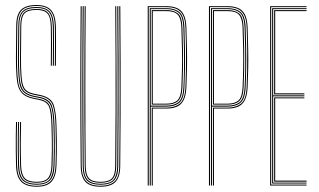

<svg xmlns="http://www.w3.org/2000/svg" viewBox="-20 -720 1236 745"><path d="M122.5 4.5Q81.2 4.5 62.4 -14.9Q43.5 -34.2 42.2 -78.2Q41.5 -107.8 41.2 -135.6Q41 -163.5 41.2 -191Q41.5 -218.5 42.2 -246.5H46.2Q45.2 -210 45 -184.6Q44.8 -159.2 45.1 -135.2Q45.5 -111.2 46.2 -78.2Q47.5 -36 65.2 -17.6Q83 0.8 122.5 0.8Q159.8 0.8 177 -17.8Q194.2 -36.2 195.5 -78.5Q196.8 -116 196.8 -149.8Q196.8 -183.5 195.5 -231.2Q194.2 -284.2 184.8 -311.4Q175.2 -338.5 138 -347L108.8 -352.8Q87.8 -358 77.1 -368.1Q66.5 -378.2 62.8 -399.5Q59 -420.8 58 -459.8Q57.2 -492 58 -535.8Q58.8 -579.5 58.8 -618.5Q58.8 -656 72.5 -670.6Q86.2 -685.2 121.8 -685.2Q154.8 -685.2 167.4 -669.5Q180 -653.8 181 -617.2Q181.8 -589.2 181.8 -550.6Q181.8 -512 181 -465H177.2Q177.8 -507.5 177.8 -551.8Q177.8 -596 177.2 -617.2Q176.2 -655 163.4 -668.2Q150.5 -681.5 121.8 -681.5Q88 -681.5 75.2 -667.9Q62.5 -654.2 62.5 -618.5Q62.5 -579.2 61.8 -535.4Q61 -491.5 61.8 -460.8Q62.8 -421.2 66.6 -400.5Q70.5 -379.8 80.5 -370.6Q90.5 -361.5 109.8 -356.8L138.8 -350.8Q178.8 -341.5 188.4 -313Q198 -284.5 199.2 -231.5Q200.2 -195.5 200.5 -174.5Q200.8 -153.5 200.5 -133Q200.2 -112.5 199.2 -78Q198 -36 180.6 -15.8Q163.2 4.5 122.5 4.5ZM122.5 -3.2Q87 -3.2 69.1 -19.2Q51.2 -35.2 50 -79Q49.2 -111.5 49 -138Q48.8 -164.5 49.1 -190.4Q49.5 -216.2 50.2 -246.5H54Q53.2 -213.5 52.9 -187.9Q52.5 -162.2 52.9 -136.9Q53.2 -111.5 54 -78.8Q55.2 -38.8 71 -22.9Q86.8 -7 122.5 -7Q159.8 -7 173.1 -25Q186.5 -43 187.5 -78.5Q188.2 -106.8 188.6 -124.4Q189 -142 189 -156Q189 -170 188.6 -187.1Q188.2 -204.2 187.5 -231.5Q186 -289.8 176.4 -310.9Q166.8 -332 136.2 -339.2L107 -345.2Q82.2 -351.2 70.4 -363.8Q58.5 -376.2 54.8 -399.5Q51 -422.8 50 -460.5Q49.2 -491 50.1 -535.5Q51 -580 51 -618.5Q51 -659.2 67.1 -676Q83.2 -692.8 121.8 -692.8Q155.2 -692.8 171.5 -676.6Q187.8 -660.5 189 -617.2Q189.5 -597.8 189.6 -556.6Q189.8 -515.5 189 -465H185Q185.8 -517 185.6 -557.5Q185.5 -598 185 -617.2Q184 -656.5 169.9 -672.8Q155.8 -689 121.8 -689Q84.8 -689 69.8 -673.4Q54.8 -657.8 54.8 -618.5Q54.8 -579.5 54 -535.9Q53.2 -492.2 54 -460.5Q55 -419.2 59.5 -397Q64 -374.8 75.4 -364.5Q86.8 -354.2 108 -349L137 -343.2Q172.8 -334.8 181.5 -309.4Q190.2 -284 191.5 -231.2Q192.2 -199.2 192.6 -177.2Q193 -155.2 192.8 -133.1Q192.5 -111 191.5 -78.5Q190.5 -37 174 -20.1Q157.5 -3.2 122.5 -3.2ZM122.5 -10.8Q87.5 -10.8 73.2 -26.1Q59 -41.5 58 -78.5Q57.2 -111.5 56.9 -134.2Q56.5 -157 56.8 -182Q57 -207 58 -246.5H61.8Q60.8 -203.2 60.6 -165.6Q60.5 -128 61.8 -78.8Q63 -41.8 76.9 -28.1Q90.8 -14.5 122.5 -14.5Q153.8 -14.5 166.2 -29.2Q178.8 -44 179.8 -78.8Q181 -115.2 181.2 -135.5Q181.5 -155.8 181.1 -175.8Q180.8 -195.8 179.8 -231Q178.5 -287 170.1 -306.2Q161.8 -325.5 134.5 -331.8L105.2 -337.8Q78 -344.5 64.9 -358.6Q51.8 -372.8 47.5 -397.4Q43.2 -422 42.2 -460.2Q41.5 -491.5 42.2 -535.9Q43 -580.2 43 -618.8Q43 -662.8 61.2 -681.6Q79.5 -700.5 121.8 -700.5Q160.5 -700.5 178 -681.1Q195.5 -661.8 196.8 -617.8Q197.2 -598 197.4 -555Q197.5 -512 196.8 -465H192.8Q193.5 -512 193.5 -552.4Q193.5 -592.8 192.8 -617.8Q191.8 -660.8 175 -678.8Q158.2 -696.8 121.8 -696.8Q81.5 -696.8 64.2 -678.9Q47 -661 47 -618.5Q47 -580 46.2 -536.1Q45.5 -492.2 46.2 -460.5Q47.2 -422.2 51.1 -398.4Q55 -374.5 67.4 -361.2Q79.8 -348 106 -341.5L135.2 -335.5Q154.2 -331.2 164.4 -321.6Q174.5 -312 178.6 -291Q182.8 -270 183.8 -231Q184.5 -198.8 184.8 -175.9Q185 -153 184.9 -131Q184.8 -109 183.8 -78.8Q182.8 -41.2 168.8 -26Q154.8 -10.8 122.5 -10.8Z M369.8 4.5Q329.2 4.5 311.5 -14.2Q293.8 -33 293.2 -75.8Q292.5 -160 292 -235Q291.5 -310 291.6 -382.6Q291.8 -455.2 292 -531.9Q292.2 -608.5 293 -696H297Q296.2 -620.8 295.9 -543.2Q295.5 -465.8 295.5 -387.2Q295.5 -308.8 295.9 -230.5Q296.2 -152.2 297 -75.8Q297.5 -34.8 314.5 -17Q331.5 0.8 369.8 0.8Q404.8 0.8 423.6 -15.2Q442.5 -31.2 442.8 -75.8Q443.5 -137.5 443.9 -212.6Q444.2 -287.8 444.2 -369.9Q444.2 -452 443.9 -535.1Q443.5 -618.2 442.8 -696H446.8Q447.8 -575.2 448 -472.8Q448.2 -370.2 447.9 -274.1Q447.5 -178 446.5 -75.8Q446.2 -33 428.2 -14.2Q410.2 4.5 369.8 4.5ZM369.8 -3.2Q332.8 -3.2 317.1 -19.8Q301.5 -36.2 301 -75.8Q300.2 -157.5 299.8 -235.6Q299.2 -313.8 299.4 -390Q299.5 -466.2 299.8 -542.2Q300 -618.2 300.8 -696H304.8Q303.8 -593.5 303.5 -485.1Q303.2 -376.8 303.6 -272.1Q304 -167.5 304.8 -75.8Q305.2 -38 320.1 -22.5Q335 -7 369.8 -7Q408.2 -7 421.4 -24Q434.5 -41 434.8 -75.8Q435.5 -160 436 -235Q436.5 -310 436.4 -382.6Q436.2 -455.2 436 -531.9Q435.8 -608.5 435 -696H439Q440 -587.5 440.2 -484Q440.5 -380.5 440.1 -279.2Q439.8 -178 438.8 -75.8Q438.5 -36.2 422.8 -19.8Q407 -3.2 369.8 -3.2ZM369.8 -10.8Q336.5 -10.8 322.9 -25.1Q309.2 -39.5 308.8 -75.8Q307.8 -176 307.4 -276.4Q307 -376.8 307.4 -480.9Q307.8 -585 308.5 -696H312.5Q311.8 -626 311.5 -544.6Q311.2 -463.2 311.2 -379.5Q311.2 -295.8 311.5 -217.6Q311.8 -139.5 312.5 -76Q313 -41.2 325.8 -27.9Q338.5 -14.5 369.8 -14.5Q401.8 -14.5 414.2 -27.9Q426.8 -41.2 427 -76Q428.2 -188.2 428.5 -291.2Q428.8 -394.2 428.4 -493.9Q428 -593.5 427.2 -696H431Q432.2 -551.8 432.4 -390.4Q432.5 -229 431 -76Q430.8 -39.8 417 -25.2Q403.2 -10.8 369.8 -10.8Z M553.2 0V-696H626.5Q648.8 -696 665.6 -689.2Q682.5 -682.5 692.2 -664.6Q702 -646.8 703.2 -613.5Q705 -565.8 705.6 -527.5Q706.2 -489.2 705.6 -454.2Q705 -419.2 703.2 -381.2Q701.8 -349 692.4 -331Q683 -313 666.1 -305.9Q649.2 -298.8 625.5 -298.8H572.8V0H568.8V-302.5H625.5Q658.5 -302.5 678 -318.4Q697.5 -334.2 699.5 -381.5Q700.8 -410.5 701.4 -445.2Q702 -480 701.8 -521.8Q701.5 -563.5 699.5 -613.2Q698.5 -644.2 689.5 -661.4Q680.5 -678.5 664.5 -685.4Q648.5 -692.2 626.5 -692.2H557.2V0ZM561 0V-688.2H626.5Q657.5 -688.2 675.6 -673.6Q693.8 -659 695.5 -613.2Q697.2 -565.8 697.8 -526.8Q698.2 -487.8 697.8 -452.8Q697.2 -417.8 695.5 -381.2Q693.5 -336 675.5 -321.1Q657.5 -306.2 625.5 -306.2H565V0ZM565 -310.2H625.5Q656 -310.2 672.9 -324.2Q689.8 -338.2 691.8 -382Q693.5 -417 694 -452.8Q694.5 -488.5 693.9 -528Q693.2 -567.5 691.5 -613Q689.8 -657 673 -670.8Q656.2 -684.5 626.5 -684.5H565ZM568.8 -314V-680.8H626.5Q653.8 -680.8 670 -668.1Q686.2 -655.5 687.8 -612.8Q689.5 -565.5 690 -525.2Q690.5 -485 689.9 -449.8Q689.2 -414.5 687.8 -382Q686 -341 670.6 -327.5Q655.2 -314 625.5 -314ZM572.8 -317.8H625.5Q654 -317.8 668 -330.5Q682 -343.2 683.8 -380.8Q685.5 -418.2 686.1 -454.1Q686.8 -490 686.1 -528.9Q685.5 -567.8 683.8 -614Q682.5 -649 669.6 -662.9Q656.8 -676.8 626.5 -676.8H572.8Z M790.8 0V-696H864Q886.2 -696 903.1 -689.2Q920 -682.5 929.8 -664.6Q939.5 -646.8 940.8 -613.5Q942.5 -565.8 943.1 -527.5Q943.8 -489.2 943.1 -454.2Q942.5 -419.2 940.8 -381.2Q939.2 -349 929.9 -331Q920.5 -313 903.6 -305.9Q886.8 -298.8 863 -298.8H810.2V0H806.2V-302.5H863Q896 -302.5 915.5 -318.4Q935 -334.2 937 -381.5Q938.2 -410.5 938.9 -445.2Q939.5 -480 939.2 -521.8Q939 -563.5 937 -613.2Q936 -644.2 927 -661.4Q918 -678.5 902 -685.4Q886 -692.2 864 -692.2H794.8V0ZM798.5 0V-688.2H864Q895 -688.2 913.1 -673.6Q931.2 -659 933 -613.2Q934.8 -565.8 935.2 -526.8Q935.8 -487.8 935.2 -452.8Q934.8 -417.8 933 -381.2Q931 -336 913 -321.1Q895 -306.2 863 -306.2H802.5V0ZM802.5 -310.2H863Q893.5 -310.2 910.4 -324.2Q927.2 -338.2 929.2 -382Q931 -417 931.5 -452.8Q932 -488.5 931.4 -528Q930.8 -567.5 929 -613Q927.2 -657 910.5 -670.8Q893.8 -684.5 864 -684.5H802.5ZM806.2 -314V-680.8H864Q891.2 -680.8 907.5 -668.1Q923.8 -655.5 925.2 -612.8Q927 -565.5 927.5 -525.2Q928 -485 927.4 -449.8Q926.8 -414.5 925.2 -382Q923.5 -341 908.1 -327.5Q892.8 -314 863 -314ZM810.2 -317.8H863Q891.5 -317.8 905.5 -330.5Q919.5 -343.2 921.2 -380.8Q923 -418.2 923.6 -454.1Q924.2 -490 923.6 -528.9Q923 -567.8 921.2 -614Q920 -649 907.1 -662.9Q894.2 -676.8 864 -676.8H810.2Z M1028.2 0V-696H1169.5V-692.2H1032.2V-3.8H1169.5V0ZM1043.8 -15.2V-342.2H1161V-338.5H1047.8V-19.2H1169.5V-15.2ZM1036 -7.8V-688.2H1169.5V-684.5H1040V-350H1161V-346.2H1040V-11.5H1169.5V-7.8ZM1043.8 -353.8V-680.8H1169.5V-676.8H1047.8V-357.8H1161V-353.8Z"/></svg>

Font: Big Shoulders Inline Display SC Thin
Style: Regular
Weight: 100
Designer: Patric King
Foundry: XO Type Co
Version: Version 2.002